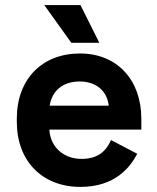

<svg xmlns="http://www.w3.org/2000/svg" viewBox="-20 -720 617 754"><path d="M296 14C432 14 491 -63 519 -116L416 -170C399 -132 370 -96 300 -96C230 -96 177 -143 174 -211H535V-254C535 -406 440 -510 294 -510C146 -510 46 -410 46 -254V-242C46 -86 147 14 296 14ZM154 -700 260 -552H370L296 -700ZM175 -305C184 -362 225 -400 293 -400C358 -400 401 -362 407 -305Z"/></svg>

Font: Meta Space
Style: Bold
Weight: 700
Designer: Meta Pool / Florian Karsten
Foundry: Meta Pool / Florian Karsten
Version: Version 2.000;Glyphs 3.1.1 (3137)